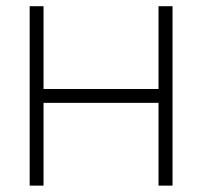

<svg xmlns="http://www.w3.org/2000/svg" viewBox="-20 -582 634 602"><path d="M521 -562.5V0H477V-259.5H116.5V0H73V-562.5H116.5V-303H477V-562.5Z"/></svg>

Font: Russisch Sans ExtraLight
Style: Regular
Weight: 200
Width: 4
Designer: Michael Sharanda (font) & Cristiano Sobral (main changes)
Foundry: Michael Sharanda
Version: Version 2.00;September 8, 2020;FontCreator 13.0.0.2681 64-bi